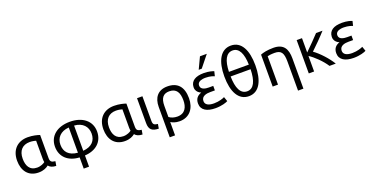

<svg xmlns="http://www.w3.org/2000/svg" viewBox="-27 -1723 5549 2848"><g transform="rotate(-20 2747.5 -299.0)"><path d="M452 -37C419 -10 370 15 294 15C130 15 50 -103 50 -258C50 -431 155 -533 316 -533C396 -533 470 -513 502 -501V-137C502 -74 528 -66 582 -58L570 12C515 10 475 -6 452 -37ZM417 -151V-441C408 -444 365 -456 320 -456C205 -456 138 -385 138 -257C138 -151 178 -61 297 -61C356 -61 404 -87 422 -102C419 -117 417 -133 417 -151Z M981 -535C1179 -535 1314 -430 1314 -261C1314 -97 1196 3 1023 12V189H939V12C766 4 649 -97 649 -261C649 -430 782 -535 981 -535ZM1227 -261C1227 -368 1157 -451 1023 -460V-62C1163 -74 1227 -150 1227 -261ZM735 -261C735 -150 798 -74 939 -62V-460C805 -451 735 -368 735 -261Z M1814 -37C1781 -10 1732 15 1656 15C1492 15 1412 -103 1412 -258C1412 -431 1517 -533 1678 -533C1758 -533 1832 -513 1864 -501V-137C1864 -74 1890 -66 1944 -58L1932 12C1877 10 1837 -6 1814 -37ZM1779 -151V-441C1770 -444 1727 -456 1682 -456C1567 -456 1500 -385 1500 -257C1500 -151 1540 -61 1659 -61C1718 -61 1766 -87 1784 -102C1781 -117 1779 -133 1779 -151Z M2200 -57 2188 13C2084 10 2039 -26 2039 -129V-522H2124V-133C2124 -74 2145 -64 2200 -57Z M2518 16C2452 16 2404 -6 2381 -22V189H2297V-290C2297 -436 2370 -533 2520 -533C2678 -533 2764 -441 2764 -259C2764 -102 2679 16 2518 16ZM2381 -276V-101C2417 -74 2462 -61 2510 -61C2635 -61 2675 -154 2675 -258C2675 -378 2636 -455 2521 -455C2430 -455 2381 -402 2381 -276Z M3088 -59C3169 -59 3237 -84 3257 -96L3282 -24C3259 -10 3183 16 3085 16C2951 16 2862 -33 2862 -138C2862 -213 2901 -254 2963 -275C2929 -288 2900 -313 2888 -349C2884 -362 2882 -376 2883 -391C2887 -486 2964 -534 3096 -534C3172 -534 3231 -516 3253 -506L3235 -433C3214 -442 3170 -459 3100 -460C3084 -460 3067 -460 3052 -457C3006 -449 2968 -429 2968 -382C2968 -314 3052 -307 3095 -307H3164V-236H3090C3037 -236 2950 -225 2950 -144C2950 -87 3001 -59 3088 -59ZM3091 -605H3043L3129 -787H3237Z M3612 -780C3777 -780 3856 -620 3856 -381C3856 -141 3777 18 3612 18C3447 18 3366 -141 3366 -381C3366 -620 3447 -780 3612 -780ZM3612 -59C3716 -59 3765 -167 3769 -350H3454C3457 -167 3506 -59 3612 -59ZM3612 -703C3509 -703 3459 -598 3454 -423H3768C3763 -598 3714 -703 3612 -703Z M3989 4V-500C4027 -516 4096 -533 4194 -533C4357 -533 4407 -435 4407 -290V189H4322V-270C4322 -405 4290 -456 4185 -456C4129 -456 4087 -449 4073 -444V4Z M4643 4H4559V-522H4643V-296C4714 -365 4822 -474 4865 -522H4967C4906 -453 4790 -336 4727 -278C4817 -215 4928 -92 4985 4H4886C4826 -90 4718 -194 4643 -241Z M5270 -59C5351 -59 5419 -84 5439 -96L5464 -24C5441 -10 5365 16 5267 16C5133 16 5044 -33 5044 -138C5044 -213 5083 -254 5145 -275C5111 -288 5082 -313 5070 -349C5066 -362 5064 -376 5065 -391C5069 -486 5146 -534 5278 -534C5354 -534 5413 -516 5435 -506L5417 -433C5396 -442 5352 -459 5282 -460C5266 -460 5249 -460 5234 -457C5188 -449 5150 -429 5150 -382C5150 -314 5234 -307 5277 -307H5346V-236H5272C5219 -236 5132 -225 5132 -144C5132 -87 5183 -59 5270 -59Z"/></g></svg>

Font: Repo Regular
Style: Regular
Weight: 400
Designer: Stefan Peev
Foundry: Context Ltd
Version: Version 1.502